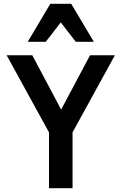

<svg xmlns="http://www.w3.org/2000/svg" viewBox="-20 -991 640 1011"><path d="M238 0H362V-294L585 -700H454L302 -414L150 -700H15L238 -294ZM126 -771H221L300 -873L379 -771H474L355 -971H245Z"/></svg>

Font: CommitMono
Style: 700Regular
Weight: 700
Monospace: yes
Designer: Eigil Nikolajsen
Foundry: Eigil Nikolajsen
Version: Version 1.143